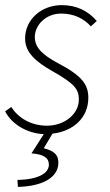

<svg xmlns="http://www.w3.org/2000/svg" viewBox="-20 -512 428 750"><path d="M50 218C143 216 207 183 208 125C208 96 197 79 151 67L185 10C265 1 325 -51 325 -130C325 -180 303 -215 205 -266C150 -296 116 -324 116 -367C116 -415 160 -459 219 -459C268 -459 307 -440 335 -409L358 -430C323 -471 277 -492 221 -492C144 -492 78 -438 78 -361C78 -308 119 -271 185 -234C271 -185 288 -164 288 -123C288 -65 230 -21 164 -21C100 -21 51 -52 24 -94L0 -77C26 -27 85 9 151 12L103 87C149 91 171 103 171 132C170 165 130 189 48 191Z"/></svg>

Font: Source Sans Pro Light
Style: Italic
Weight: 300
Italic angle: -11°
Designer: Paul D. Hunt
Foundry: Adobe Systems Incorporated
Version: Version 3.006;hotconv 1.0.111;makeotfexe 2.5.65597